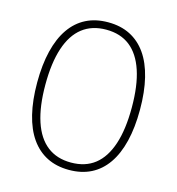

<svg xmlns="http://www.w3.org/2000/svg" viewBox="-107 -806 836 906"><g transform="rotate(15 311.0 -352.5)"><path d="M311 8Q250 8 203.5 -15.5Q157 -39 125 -84.5Q93 -130 76.5 -197.5Q60 -265 60 -352Q60 -439 76.5 -506.5Q93 -574 125 -620Q157 -666 203.5 -689.5Q250 -713 311 -713Q372 -713 418.5 -689.5Q465 -666 497 -620.5Q529 -575 545.5 -507.5Q562 -440 562 -353Q562 -266 545.5 -198.5Q529 -131 497 -85Q465 -39 418.5 -15.5Q372 8 311 8ZM311 -28Q381 -28 427.5 -64.5Q474 -101 498 -173.5Q522 -246 522 -353Q522 -460 498 -532Q474 -604 427.5 -640.5Q381 -677 311 -677Q242 -677 195 -640.5Q148 -604 124 -531.5Q100 -459 100 -352Q100 -246 124 -173.5Q148 -101 195 -64.5Q242 -28 311 -28Z"/></g></svg>

Font: Nunito Sans 12pt ExtraLight Condensed
Style: Regular
Weight: 200
Width: 3
Version: Version 3.101;gftools[0.9.27]